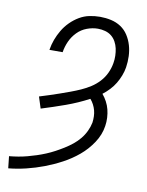

<svg xmlns="http://www.w3.org/2000/svg" viewBox="-85 -804 669 873"><g transform="rotate(10 250.0 -367.5)"><path d="M14 8 8 -47Q29 -49 50 -52.5Q71 -56 91.5 -61.5Q112 -67 132 -73.5Q152 -80 172.5 -88.5Q193 -97 212.5 -107.5Q232 -118 250.5 -129.5Q269 -141 286.5 -155Q304 -169 318 -186Q332 -203 341.5 -223Q351 -243 355 -263Q357 -278 356.5 -292.5Q356 -307 352.5 -320Q349 -333 342.5 -345.5Q336 -358 327 -368Q276 -341 221.5 -321.5Q167 -302 112 -285L95 -338Q118 -345 141 -352.5Q164 -360 187 -368Q210 -376 233 -384.5Q256 -393 278.5 -403Q301 -413 322 -426.5Q343 -440 360 -458.5Q377 -477 387.5 -499.5Q398 -522 402 -546Q405 -563 404.5 -580.5Q404 -598 400.5 -614Q397 -630 389 -644.5Q381 -659 368.5 -669Q356 -679 339.5 -683.5Q323 -688 306 -688Q281 -688 255.5 -678.5Q230 -669 211 -649.5Q192 -630 181 -605.5Q170 -581 166 -555H105Q109 -580 117.5 -603Q126 -626 139 -648Q152 -670 170.5 -688.5Q189 -707 211 -720Q233 -733 257.5 -738Q282 -743 306 -743Q332 -743 357 -737.5Q382 -732 402.5 -718.5Q423 -705 436.5 -684Q450 -663 457 -639Q464 -615 465 -589Q466 -563 462 -537Q459 -518 451.5 -498.5Q444 -479 433.5 -461.5Q423 -444 408.5 -428.5Q394 -413 377 -400Q389 -386 398 -369Q407 -352 411.5 -334Q416 -316 417 -296.5Q418 -277 415 -258Q409 -217 384.5 -180Q360 -143 326.5 -115Q293 -87 254.5 -66.5Q216 -46 176.5 -31Q137 -16 96 -6Q55 4 14 8Z"/></g></svg>

Font: Iosevka Slab Light
Style: Italic
Weight: 300
Italic angle: -9°
Monospace: yes
Designer: Belleve Invis
Foundry: Belleve Invis
Version: Version 11.1.1; ttfautohint (v1.8.3)